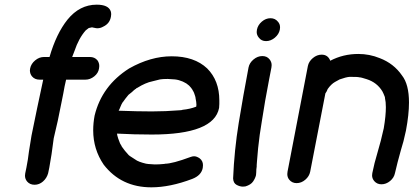

<svg xmlns="http://www.w3.org/2000/svg" viewBox="-20 -784 1771 822"><path d="M128 7Q108 7 96 -7Q87 -18 87 -32Q87 -37 88 -42L93 -66Q100 -101 104 -136L115 -204Q138 -318 165 -443H149Q129 -443 117 -457Q108 -468 108 -483Q108 -487 109 -491Q113 -511 130.5 -525.5Q148 -540 168 -540H192Q221 -640 269 -700Q321 -764 394 -764Q444 -764 454 -736Q456 -730 456 -723Q456 -718 455 -713Q450 -683 422 -670Q410 -663 397 -663Q391 -663 386 -664.5Q381 -666 378 -666L374 -667L360 -664Q358 -663 347 -654Q317 -620 299 -566L289 -540H365Q385 -540 397 -526Q405 -515 405 -501Q405 -496 404 -491Q401 -471 383.5 -457Q366 -443 346 -443H263Q256 -414 251 -384L243 -344Q228 -265 210 -192Q201 -119 191 -66L186 -42Q180 -21 164 -7Q148 7 128 7Z M628 18Q499 18 424 -79Q379 -145 379 -226Q379 -257 385 -289Q416 -417 533 -491Q625 -543 715 -543Q812 -543 867 -491Q919 -439 919 -354V-339Q919 -331 918 -322Q896 -208 630 -208Q554 -208 481 -212L482 -205L486 -191L494 -170L501 -158V-157Q514 -138 531 -120L536 -116L567 -96Q568 -96 569.5 -95Q571 -94 573 -93.5Q575 -93 576 -92Q589 -87 606 -83Q611 -83 613 -82L643 -80Q662 -80 681 -82Q686 -82 686 -83Q718 -83 796 -112Q804 -115 811 -115Q822 -115 835 -106Q849 -95 849 -77Q849 -71 848 -65Q842 -33 803 -18Q708 18 628 18ZM630 -307Q689 -307 751 -312Q755 -313 760 -313Q760 -314 762 -314Q793 -317 819 -327H820Q821 -330 821 -335Q821 -346 817 -365V-367Q817 -369 816 -370V-371Q811 -389 805 -397V-398Q799 -408 791 -416L789 -418Q778 -428 766 -433L762 -435Q746 -442 729 -444L698 -446Q676 -446 665 -444L633 -436Q603 -430 568 -408Q565 -408 561 -403H560Q552 -397 545 -390L530 -378Q515 -360 507 -348L506 -347Q506 -346 505 -346Q499 -336 495.5 -326.5Q492 -317 488 -310Q571 -307 630 -307Z M1119 -608Q1099 -608 1088 -623Q1079 -634 1079 -647Q1079 -652 1080 -657Q1084 -677 1101 -691.5Q1118 -706 1138 -706Q1158 -706 1170 -691Q1179 -681 1179 -667Q1179 -662 1178 -657Q1174 -637 1156.5 -622.5Q1139 -608 1119 -608ZM1077 -46Q1077 -40 1076 -34Q1073 -21 1063.5 -7Q1054 7 1031 14Q1026 15 1020 15Q1007 15 993 7.5Q979 0 978 -20Q983 -141 1002 -257.5Q1021 -374 1044 -495Q1048 -515 1065.5 -529.5Q1083 -544 1103 -544Q1123 -544 1134 -530Q1143 -519 1143 -505Q1143 -500 1142 -495L1132 -443Q1114 -351 1101 -265Q1091 -207 1085 -149L1080 -91L1079 -77V-71Q1077 -59 1077 -46Z M1613 5Q1594 5 1582 -9Q1573 -20 1573 -33Q1573 -38 1574 -43Q1582 -84 1596.5 -132Q1611 -180 1623 -235Q1632 -288 1632 -325Q1632 -348 1628 -365V-368Q1621 -386 1618 -391L1617 -393Q1594 -431 1550 -445Q1526 -453 1518 -453Q1514 -455 1477 -455Q1462 -454 1434 -444Q1417 -435 1414 -433Q1398 -424 1383 -403Q1379 -392 1373 -384L1308 -49Q1304 -29 1287 -14.5Q1270 0 1250 0Q1230 0 1218 -15Q1210 -25 1210 -39Q1210 -44 1211 -49L1298 -501Q1302 -521 1319.5 -535.5Q1337 -550 1357 -550Q1384 -550 1394 -524Q1449 -553 1514 -553Q1562 -553 1606 -535Q1666 -512 1701 -461Q1731 -423 1731 -345Q1731 -294 1718 -225Q1708 -177 1696 -140Q1681 -87 1671 -43Q1667 -23 1650 -9Q1633 5 1613 5Z"/></svg>

Font: Bad Comic
Style: Italic
Weight: 400
Italic angle: -11°
Designer: GGBotNet
Foundry: GGBotNet
Version: 0.95